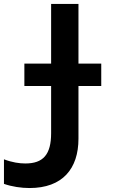

<svg xmlns="http://www.w3.org/2000/svg" viewBox="-58 -734 578 969"><path d="M91 215C258 215 338 117 338 -34V-300H453V-413H338V-714H200V-413H65V-300H200V-62C200 46 160 91 70 91C40 91 4 86 -38 70V194C2 208 49 215 91 215Z"/></svg>

Font: Noto Sans Mono ExtraCondensed ExtraBold
Style: Regular
Weight: 800
Width: 2
Designer: Monotype Design Team
Foundry: Monotype Imaging Inc.
Version: Version 2.014